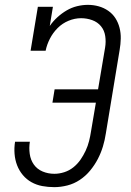

<svg xmlns="http://www.w3.org/2000/svg" viewBox="-20 -763 540 791"><path d="M204 8Q178 8 154 3.5Q130 -1 109.5 -12.5Q89 -24 74 -42Q59 -60 50.5 -82Q42 -104 40 -129Q38 -154 42 -179H103Q99 -154 102.5 -129Q106 -104 119.5 -85Q133 -66 155.5 -56.5Q178 -47 204 -47Q224 -47 244.5 -53.5Q265 -60 282 -73.5Q299 -87 311.5 -105Q324 -123 333 -142.5Q342 -162 347 -182Q352 -202 355 -222L375 -340H196L205 -395H384L413 -567Q417 -591 413.5 -614.5Q410 -638 396 -655Q382 -672 360 -680Q338 -688 314 -688Q288 -688 262.5 -677.5Q237 -667 217.5 -647.5Q198 -628 185.5 -603.5Q173 -579 168 -554H106L136 -735H198L185 -656Q198 -675 216 -691.5Q234 -708 254.5 -720Q275 -732 297.5 -737.5Q320 -743 342 -743Q365 -743 386.5 -737Q408 -731 426 -718.5Q444 -706 455.5 -688Q467 -670 472.5 -648.5Q478 -627 477.5 -604Q477 -581 473 -558L416 -213Q412 -186 404 -159.5Q396 -133 383 -108Q370 -83 351.5 -60.5Q333 -38 309 -22Q285 -6 257.5 1Q230 8 204 8Z"/></svg>

Font: Iosevka Curly Slab Light
Style: Italic
Weight: 300
Italic angle: -9°
Monospace: yes
Designer: Belleve Invis
Foundry: Belleve Invis
Version: Version 22.1.2; ttfautohint (v1.8.4)